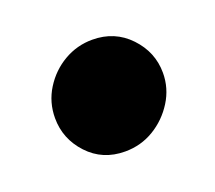

<svg xmlns="http://www.w3.org/2000/svg" viewBox="-52 -442 370 330"><g transform="rotate(-20 133.0 -277.0)"><path d="M129 -177Q88 -177 61.5 -205.5Q35 -234 35 -272Q35 -301 50 -325Q65 -349 89 -363Q113 -377 141 -377Q182 -377 209 -348.5Q236 -320 236 -282Q236 -254 221 -230Q206 -206 182 -191.5Q158 -177 129 -177Z"/></g></svg>

Font: MuseoModerno Thin ExtraBold
Style: Italic
Weight: 800
Italic angle: -9°
Version: Version 1.003